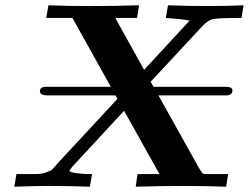

<svg xmlns="http://www.w3.org/2000/svg" viewBox="-20 -706 941 726"><path d="M34.2 0 42 -47.9Q93.8 -47.9 116.5 -47.9Q139.2 -47.9 157 -54.9Q174.8 -62 176.5 -64Q178.2 -65.9 194.8 -85L423.8 -332L417 -345.2H161.1Q132.3 -345.2 130.9 -359.9Q129.9 -373 144 -377Q149.9 -377.9 162.1 -377.9H398.9L253.9 -638.2H154.8L163.1 -686Q233.9 -683.1 320.8 -683.1Q412.6 -683.1 505.9 -686L498 -638.2H416L524.9 -441.9L696.8 -627.9Q682.6 -632.8 606.9 -638.2L615.2 -686Q692.4 -683.1 769 -683.1Q835 -683.1 900.9 -686L893.1 -638.2Q803.2 -638.2 784.2 -633.5Q765.1 -628.9 743.2 -605Q551.3 -397.9 549.8 -397L560.1 -377.9H832Q858.9 -377.9 858.9 -364Q858.9 -350.1 845.2 -346.2Q839.4 -345.2 826.2 -345.2H579.1L730 -75.2Q742.2 -53.2 747.1 -49.8Q751 -47.9 758.8 -47.9H842.8L835 0Q755.9 -2.9 675.8 -2.9Q584 -2.9 493.2 0L500 -47.9H583L449.2 -287.1L252.9 -75.2Q243.2 -63 243.2 -60.1Q243.2 -55.2 264.6 -52Q286.1 -48.8 307.1 -47.9H328.1L319.8 0Q243.7 -2.9 167 -2.9Q114.3 -2.9 34.2 0Z"/></svg>

Font: CMU Serif Extra
Style: BoldSlanted
Weight: 700
Italic angle: -9.46001°
Version: Version 0.7.0